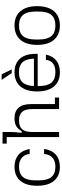

<svg xmlns="http://www.w3.org/2000/svg" viewBox="776 -1517 751 2343"><g transform="rotate(-90 1151.5 -345.5)"><path d="M286 10Q214 10 162.5 -21.5Q111 -53 83.5 -115Q56 -177 56 -267Q56 -358 83.5 -419.5Q111 -481 162.5 -512.5Q214 -544 286 -544Q376 -544 432.5 -497Q489 -450 505 -359H443Q443 -389 427 -419Q411 -449 376.5 -469Q342 -489 286 -489Q204 -489 163 -441Q122 -393 122 -289V-245Q122 -142 163 -93.5Q204 -45 286 -45Q342 -45 376.5 -65.5Q411 -86 427 -118Q443 -150 443 -183H506Q492 -89 435 -39.5Q378 10 286 10Z M650 0V-639H571V-690H712V-583Q712 -560 709.5 -532Q707 -504 702 -457H724Q746 -501 783.5 -522.5Q821 -544 878 -544Q965 -544 1009 -493Q1053 -442 1053 -341V-51H1133V0H992V-327Q992 -412 958.5 -450.5Q925 -489 852 -489Q779 -489 745.5 -450.5Q712 -412 712 -327V0Z M1441 10Q1367 10 1314.5 -22Q1262 -54 1234.5 -116Q1207 -178 1207 -267Q1207 -357 1234.5 -418.5Q1262 -480 1314.5 -512Q1367 -544 1441 -544Q1512 -544 1562.5 -514.5Q1613 -485 1639.5 -428Q1666 -371 1666 -287V-261H1252V-307H1636L1608 -272V-288Q1608 -392 1567.5 -441Q1527 -490 1441 -490Q1355 -490 1314 -441Q1273 -392 1273 -288V-247Q1273 -143 1314 -94Q1355 -45 1441 -45Q1499 -45 1531.5 -63.5Q1564 -82 1578 -109Q1592 -136 1592 -161H1657Q1639 -77 1584 -33.5Q1529 10 1441 10ZM1431 -578 1348 -701H1416L1476 -578Z M2012 10Q1938 10 1884.5 -22Q1831 -54 1803 -116Q1775 -178 1775 -267Q1775 -357 1803 -418.5Q1831 -480 1884.5 -512Q1938 -544 2012 -544Q2087 -544 2139.5 -512Q2192 -480 2220 -418.5Q2248 -357 2248 -267Q2248 -178 2220 -116Q2192 -54 2139.5 -22Q2087 10 2012 10ZM2012 -45Q2099 -45 2140.5 -94Q2182 -143 2182 -247V-287Q2182 -391 2140.5 -440Q2099 -489 2012 -489Q1924 -489 1882.5 -440Q1841 -391 1841 -287V-247Q1841 -143 1882.5 -94Q1924 -45 2012 -45Z"/></g></svg>

Font: Mozilla Headline ExtraLight
Style: Regular
Weight: 200
Designer: Studio DRAMA
Foundry: Studio DRAMA
Version: Version 1.000